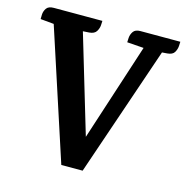

<svg xmlns="http://www.w3.org/2000/svg" viewBox="-102 -781 850 878"><g transform="rotate(15 323.0 -342.5)"><path d="M43 -680H183L353 -110L301 -33L509 -673L598 -679L366 0H265ZM494 -614 411 -620Q411 -625 412 -641Q413 -657 422.5 -671Q432 -685 456 -685H645Q645 -680 644 -664.5Q643 -649 634.5 -634.5Q626 -620 601 -618L575 -616ZM65 -614 1 -620Q1 -625 1.5 -641Q2 -657 11.5 -671Q21 -685 46 -685H276Q276 -680 275 -664.5Q274 -649 265 -634.5Q256 -620 232 -618L200 -616Z"/></g></svg>

Font: Karma Variable Light
Style: Regular
Weight: 300
Designer: Joana Correia
Foundry: Indian Type Foundry
Version: Version 3.000